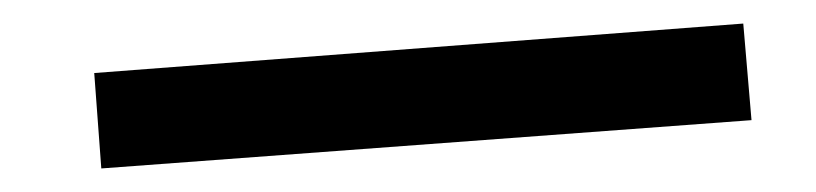

<svg xmlns="http://www.w3.org/2000/svg" viewBox="-20 -341 693 163"><path d="M60 -279 611 -321 618 -239 66 -198Z"/></svg>

Font: ZCOOL KuaiLe
Style: Regular
Weight: 400
Designer: Lui Bingke
Foundry: ZCOOL
Version: Version 2.000